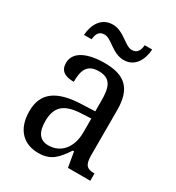

<svg xmlns="http://www.w3.org/2000/svg" viewBox="-178 -841 879 960"><g transform="rotate(30 261.5 -361.5)"><path d="M326 -606C391 -606 420 -663 424 -723H381C378 -696 370 -670 336 -670C296 -670 257 -733 192 -733C126 -733 96 -676 92 -616H136C139 -643 146 -669 181 -669C222 -669 260 -606 326 -606ZM188 10C265 10 294 -30 333 -87H340L355 0H484V-42H481C439 -42 424 -58 424 -114V-373C424 -500 367 -546 253 -546C157 -546 84 -516 84 -450C84 -406 112 -387 165 -387C165 -451 179 -496 248 -496C321 -496 332 -446 332 -373V-313L256 -310C115 -305 46 -256 46 -150C46 -41 107 10 188 10ZM213 -48C163 -48 140 -83 140 -145C140 -223 173 -264 275 -269L333 -272V-191C333 -106 286 -48 213 -48Z"/></g></svg>

Font: Noto Serif Ethiopic SemiCondensed
Style: Regular
Weight: 400
Width: 4
Designer: Monotype Design Team
Foundry: Monotype Imaging Inc.
Version: Version 2.102